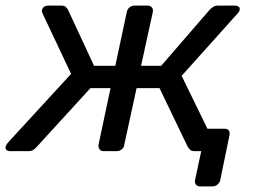

<svg xmlns="http://www.w3.org/2000/svg" viewBox="-45 -540 908 686"><path d="M670 126Q660 126 655 119.5Q650 113 652 103L674 0H658L641 -80H758Q768 -80 772.5 -73.5Q777 -67 775 -57L742 103Q740 113 732 119.5Q724 126 714 126ZM-8 0Q-17 0 -21.5 -4Q-26 -8 -25 -16Q-24 -19 -22.5 -22Q-21 -25 -18 -29L209 -276L107 -492Q106 -495 105 -498.5Q104 -502 105 -504Q107 -512 113 -516Q119 -520 129 -520H174Q184 -520 189 -516Q194 -512 198 -505L291 -305H367L408 -497Q410 -507 417.5 -513.5Q425 -520 436 -520H482Q492 -520 497.5 -513.5Q503 -507 501 -497L459 -305H531L704 -505Q711 -512 717.5 -516Q724 -520 734 -520H793Q803 -520 808 -516Q813 -512 811 -504Q811 -499 804 -492L604 -269L721 -29Q723 -25 724 -22Q725 -19 724 -16Q723 -8 716.5 -4Q710 0 700 0H650Q640 0 635 -4.5Q630 -9 626 -15L525 -225H443L399 -23Q398 -13 390 -6.5Q382 0 372 0H326Q315 0 310.5 -6.5Q306 -13 307 -23L350 -225H278L86 -15Q81 -9 74 -4.5Q67 0 56 0Z"/></svg>

Font: Rubik
Style: Italic
Weight: 400
Italic angle: -12°
Designer: Hubert and Fischer
Foundry: Hubert and Fischer
Version: Version 2.300;gftools[0.9.30]